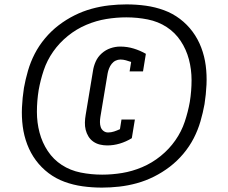

<svg xmlns="http://www.w3.org/2000/svg" viewBox="-20 -777 1040 874"><path d="M468 -115Q451 -115 434.5 -119Q418 -123 404.5 -132.5Q391 -142 382.5 -156Q374 -170 370 -186Q366 -202 366.5 -219.5Q367 -237 370 -254L403 -453Q406 -475 415.5 -496.5Q425 -518 443 -534Q461 -550 483 -557.5Q505 -565 527 -565Q559 -565 588.5 -556Q618 -547 644 -532L631 -452H570L577 -495Q565 -499 553 -502.5Q541 -506 528 -506Q517 -506 506.5 -501Q496 -496 488.5 -486.5Q481 -477 476.5 -465.5Q472 -454 470 -443L437 -245Q435 -233 435 -221Q435 -209 438.5 -198.5Q442 -188 451 -181Q460 -174 472 -174Q486 -174 499.5 -178.5Q513 -183 526 -189L533 -233H594L580 -148Q554 -132 525.5 -123.5Q497 -115 468 -115ZM444 77Q399 77 356 71Q313 65 273.5 50.5Q234 36 201 11Q168 -14 143.5 -47Q119 -80 104 -119.5Q89 -159 83.5 -201.5Q78 -244 80 -288Q82 -332 89 -377Q96 -416 107.5 -455.5Q119 -495 138 -532Q157 -569 185 -602.5Q213 -636 247 -662Q281 -688 319 -707Q357 -726 397 -737Q437 -748 477 -752.5Q517 -757 556 -757Q601 -757 644 -751Q687 -745 726.5 -730.5Q766 -716 799 -691Q832 -666 856.5 -633Q881 -600 896 -560.5Q911 -521 916.5 -478.5Q922 -436 920 -392Q918 -348 911 -303Q904 -264 892.5 -224.5Q881 -185 862 -148Q843 -111 815 -77.5Q787 -44 753 -18Q719 8 681 27Q643 46 603 57Q563 68 523 72.5Q483 77 444 77ZM445 18Q490 18 536 10.5Q582 3 627 -16Q672 -35 711 -66.5Q750 -98 778 -138Q806 -178 821 -223Q836 -268 844 -313Q852 -363 852 -412Q852 -461 840 -506.5Q828 -552 802.5 -590.5Q777 -629 738.5 -654Q700 -679 652.5 -688.5Q605 -698 555 -698Q510 -698 464 -690.5Q418 -683 373 -664Q328 -645 289 -613.5Q250 -582 222 -542Q194 -502 179 -457Q164 -412 156 -367Q148 -317 148 -268Q148 -219 160 -173.5Q172 -128 197.5 -89.5Q223 -51 261.5 -26Q300 -1 347.5 8.5Q395 18 445 18Z"/></svg>

Font: Iosevka QP
Style: Bold Italic
Weight: 700
Italic angle: -9°
Designer: Belleve Invis
Foundry: Belleve Invis
Version: Version 20.0.0; ttfautohint (v1.8.4)